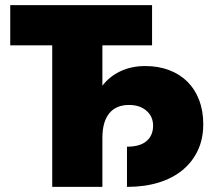

<svg xmlns="http://www.w3.org/2000/svg" viewBox="-20 -730 854 750"><path d="M184 0V-553H20V-710H574V-553H380V-395Q407 -431 450 -451.5Q493 -472 547 -472Q599 -472 641 -456Q683 -440 712.5 -410.5Q742 -381 758 -339Q774 -297 774 -245Q774 -188 753 -143Q732 -98 693.5 -66Q655 -34 600 -17Q545 0 476 0V-157Q527 -157 552.5 -179Q578 -201 578 -239Q578 -275 552 -297.5Q526 -320 484 -320Q433 -320 406.5 -287Q380 -254 380 -192V0Z"/></svg>

Font: Geist Black
Style: Regular
Weight: 400
Designer: Basement.studio, Andrés Briganti, Mateo Zaragoza
Foundry: Basement.studio, Vercel, Andrés Briganti, Guido Ferreyra, Mateo Zaragoza
Version: Version 1.401